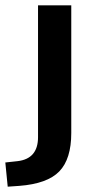

<svg xmlns="http://www.w3.org/2000/svg" viewBox="-74 -509 353 722"><path d="M-45 193 -54 102 -8 97Q69 88 69 7V-489H194V-9Q194 89 149 135.5Q104 182 -2 190Z"/></svg>

Font: Nunito Sans
Style: Bold
Weight: 700
Designer: Vernon Adams
Foundry: Vernon Adams
Version: Version 3.101; ttfautohint (v1.8.4.7-5d5b);gftools[0.9.27]